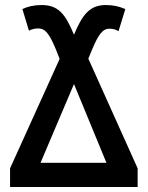

<svg xmlns="http://www.w3.org/2000/svg" viewBox="-20 -743 587 763"><path d="M20 0H527V-74L331 -510L346 -546C371 -606 388 -629 415 -629C428 -629 440 -626 451 -619L478 -707C455 -717 431 -723 401 -723C340 -723 309 -690 274 -605C239 -690 210 -723 145 -723C115 -723 90 -717 69 -707L95 -621C106 -627 119 -630 132 -630C160 -630 176 -609 202 -547L217 -509L20 -74ZM141 -96 274 -409 403 -96Z"/></svg>

Font: Noto Sans UI SemiCondensed Medium
Style: Regular
Weight: 500
Width: 4
Designer: Monotype Design Team
Foundry: Monotype Imaging Inc.
Version: Version 1.901